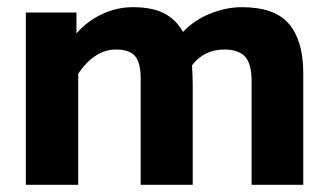

<svg xmlns="http://www.w3.org/2000/svg" viewBox="-20 -515 913 535"><path d="M52 -480H193V-422Q224 -457 265 -476Q306 -495 350 -495Q405 -495 438 -477.5Q471 -460 490 -426Q521 -459 565.5 -477Q610 -495 654 -495Q746 -495 785.5 -448Q825 -401 825 -312V0H681V-291Q681 -337 663 -357Q645 -377 605 -377Q549 -377 515 -333Q517 -301 517 -281V0H372V-296Q372 -340 356.5 -358.5Q341 -377 303 -377Q244 -377 198 -310V0H52Z"/></svg>

Font: Prompt SemiBold
Style: Regular
Weight: 600
Designer: Katatrad Team
Foundry: CadsonDemak
Version: Version 1.001